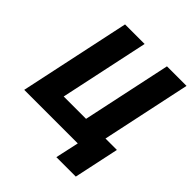

<svg xmlns="http://www.w3.org/2000/svg" viewBox="-231 -865 1166 1166"><g transform="rotate(45 352.0 -281.5)"><path d="M444 151 477 0H17L169 -714H337L215 -141H407L529 -714H697L575 -140H673L611 151Z"/></g></svg>

Font: Noto Sans ExtraBold
Style: Italic
Weight: 800
Italic angle: -12°
Designer: Monotype Design Team
Foundry: Monotype Imaging Inc.
Version: Version 2.013; ttfautohint (v1.8.4.7-5d5b)